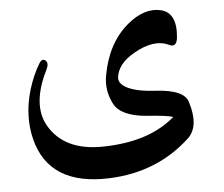

<svg xmlns="http://www.w3.org/2000/svg" viewBox="-48 -467 859 737"><g transform="rotate(-5 382.0 -98.5)"><path d="M617 -275Q561 -302 481 -256Q416 -219 411 -165Q411 -157 415 -149Q440 -110 550 -104Q660 -98 674 -50Q704 45 658 89Q530 208 345 215Q113 224 66 41Q43 -51 73 -151Q90 -206 115 -247Q127 -267 140 -256Q152 -245 140 -221Q76 -93 122 -9Q181 95 332 92Q510 89 609 2Q585 -6 509 -11Q409 -19 383 -69Q356 -121 366 -178Q388 -302 468 -369Q535 -425 598 -410Q659 -395 650 -301Q646 -261 617 -275Z"/></g></svg>

Font: Amiri
Style: Bold Italic
Weight: 700
Italic angle: 10°
Designer: Khaled Hosny
Version: Version 0.113